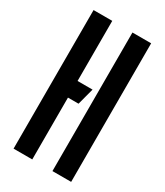

<svg xmlns="http://www.w3.org/2000/svg" viewBox="-199 -880 824 960"><g transform="rotate(30 213.0 -400.0)"><path d="M46.5 0V-800H154.5V0ZM111 -357V-453H241L215.5 -357ZM271 0V-800H379V0Z"/></g></svg>

Font: Big Shoulders Stencil Display Thin
Style: Bold
Weight: 700
Version: Version 2.001